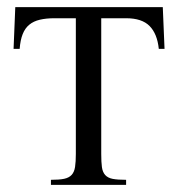

<svg xmlns="http://www.w3.org/2000/svg" viewBox="-20 -519 499 539"><path d="M425.8 -381.8Q421.4 -424.3 399.9 -446Q378.4 -467.8 334 -467.8H264.2V-86.9Q264.2 -64 266.1 -49.8Q268.1 -35.6 275.4 -27.6Q282.7 -19.5 296.6 -16.8Q310.5 -14.2 334 -14.2V0H123V-14.2Q146.5 -14.2 160.2 -17.1Q173.8 -20 181.2 -28.1Q188.5 -36.1 190.7 -50.3Q192.9 -64.5 192.9 -86.9V-467.8H132.8Q109.4 -467.8 91.8 -463.6Q74.2 -459.5 62.3 -449.7Q50.3 -439.9 43.7 -423.3Q37.1 -406.7 35.2 -381.8H18.1L22.9 -499H437L441.9 -381.8Z"/></svg>

Font: Scheherazade Rohingya
Style: Regular
Weight: 400
Designer: SIL International
Foundry: SIL International
Version: Version 2.000 (build 440/429)